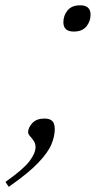

<svg xmlns="http://www.w3.org/2000/svg" viewBox="-78 -539 382 724"><path d="M224.5 -519Q263.5 -519 263.5 -483.5Q263.5 -459 248 -439.5Q232.5 -420 200 -420Q161 -420 161 -455.5Q161 -480.5 176.8 -499.8Q192.5 -519 224.5 -519ZM-57.5 147Q10 99.5 33 69Q56 38.5 56 16Q56 2 49 -8Q42 -18 35 -25.8Q28 -33.5 28 -40.5Q28 -57.5 43.8 -74.8Q59.5 -92 90 -92Q109 -92 118.8 -83Q128.5 -74 128.5 -51.5Q128.5 -25.5 116 5Q103.5 35.5 66.2 74.8Q29 114 -45 165.5Z"/></svg>

Font: Newsreader Caption ExtraLight
Style: Italic
Weight: 275
Italic angle: -17°
Designer: Hugues Gentile
Foundry: Production Type
Version: Version 1.001